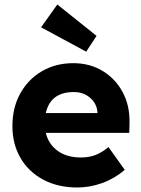

<svg xmlns="http://www.w3.org/2000/svg" viewBox="-20 -821 626 851"><path d="M323 10Q236 10 171 -25Q106 -60 70.5 -121.5Q35 -183 35 -262Q35 -344 70 -407Q105 -470 166 -505.5Q227 -541 305 -541Q378 -541 435 -506.5Q492 -472 524 -412Q556 -352 554 -275L553 -232H183Q195 -182 235.5 -152.5Q276 -123 339 -123Q374 -123 402 -133.5Q430 -144 461 -169L533 -68Q487 -29 432.5 -9.5Q378 10 323 10ZM307 -413Q204 -413 183 -320H412V-323Q409 -362 379.5 -387.5Q350 -413 307 -413ZM362 -592 162 -700 234 -801 408 -662Z"/></svg>

Font: Readex Pro bold
Style: Bold
Weight: 700
Designer: Bonnie Shaver-Troup, Thomas Jockin
Foundry: Lexend
Version: Version 1.200; ttfautohint (v1.8.3)